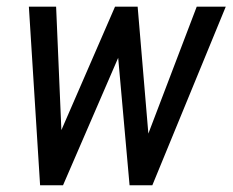

<svg xmlns="http://www.w3.org/2000/svg" viewBox="-20 -548 688 568"><path d="M418.9 -152.8 562 -528.3H647.9L430.7 0H363.3L329.6 -377L166.5 0H98.6L65.4 -528.3H146L161.6 -163.1L320.3 -528.3H387.2Z"/></svg>

Font: TypoPRO Roboto
Style: Italic
Weight: 400
Italic angle: -12°
Designer: Google
Version: Version 2.136; 2016